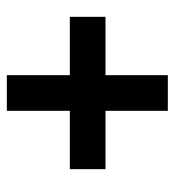

<svg xmlns="http://www.w3.org/2000/svg" viewBox="6 -642 523 576"><g transform="rotate(-90 268.0 -353.5)"><path d="M331 -406H506V-299H331V-112H224V-299H49V-406H224V-595H331Z"/></g></svg>

Font: Noto Sans SemiCondensed
Style: Bold Italic
Weight: 700
Width: 4
Italic angle: -12°
Designer: Monotype Design Team
Foundry: Monotype Imaging Inc.
Version: Version 2.013; ttfautohint (v1.8.4.7-5d5b)